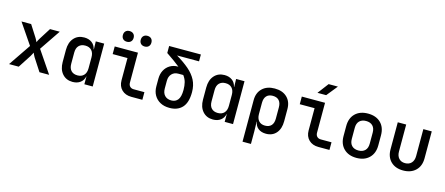

<svg xmlns="http://www.w3.org/2000/svg" viewBox="-57 -1492 5515 2379"><g transform="rotate(15 2700.0 -302.5)"><path d="M43 0 236 -284 55 -550H179L276 -398Q283 -386 290 -372.5Q297 -359 301 -350Q304 -359 310.5 -372.5Q317 -386 325 -398L421 -550H546L365 -283L557 0H433L326 -165Q319 -177 312 -192Q305 -207 301 -216Q296 -207 289 -192Q282 -177 274 -165L167 0Z M859 10Q777 10 727.5 -46Q678 -102 678 -197V-352Q678 -448 727.5 -504Q777 -560 859 -560Q918 -560 957.5 -530.5Q997 -501 1008 -448H1011L1008 -550H1116V0H1009V-102H1008Q997 -49 957.5 -19.5Q918 10 859 10ZM897 -84Q949 -84 978.5 -115.5Q1008 -147 1008 -205V-346Q1008 -403 978.5 -434.5Q949 -466 897 -466Q845 -466 815.5 -435.5Q786 -405 786 -347V-203Q786 -145 815.5 -114.5Q845 -84 897 -84Z M1611 0Q1534 0 1487.5 -45.5Q1441 -91 1441 -167V-452H1251V-550H1549V-167Q1549 -135 1567 -116.5Q1585 -98 1616 -98H1753V0ZM1609 -645Q1578 -645 1559.5 -663.5Q1541 -682 1541 -713Q1541 -745 1559.5 -763.5Q1578 -782 1609 -782Q1641 -782 1659.5 -763.5Q1678 -745 1678 -713Q1678 -682 1659.5 -663.5Q1641 -645 1609 -645ZM1381 -645Q1349 -645 1330.5 -663.5Q1312 -682 1312 -713Q1312 -745 1330.5 -763.5Q1349 -782 1381 -782Q1412 -782 1431 -763.5Q1450 -745 1450 -713Q1450 -682 1431 -663.5Q1412 -645 1381 -645Z M2100 10Q2033 10 1983 -17Q1933 -44 1905 -92.5Q1877 -141 1877 -207V-302Q1877 -364 1901.5 -411Q1926 -458 1970.5 -485Q2015 -512 2073 -512H2078Q2045 -539 2001 -570.5Q1957 -602 1901 -640V-730H2308V-642H2026Q2121 -585 2187.5 -528Q2254 -471 2288.5 -404Q2323 -337 2323 -250Q2323 -116 2264 -52.5Q2205 11 2100 10ZM2100 -85Q2154 -85 2184 -123.5Q2214 -162 2214 -250Q2214 -305 2203 -347Q2192 -389 2163 -428H2099Q2048 -428 2016.5 -394.5Q1985 -361 1985 -306V-207Q1985 -149 2016 -117Q2047 -85 2100 -85Z M2659 10Q2577 10 2527.5 -46Q2478 -102 2478 -197V-352Q2478 -448 2527.5 -504Q2577 -560 2659 -560Q2718 -560 2757.5 -530.5Q2797 -501 2808 -448H2811L2808 -550H2916V0H2809V-102H2808Q2797 -49 2757.5 -19.5Q2718 10 2659 10ZM2697 -84Q2749 -84 2778.5 -115.5Q2808 -147 2808 -205V-346Q2808 -403 2778.5 -434.5Q2749 -466 2697 -466Q2645 -466 2615.5 -435.5Q2586 -405 2586 -347V-203Q2586 -145 2615.5 -114.5Q2645 -84 2697 -84Z M3086 180V-353Q3086 -448 3144.5 -504Q3203 -560 3303 -560Q3403 -560 3461 -504.5Q3519 -449 3519 -353V-198Q3519 -102 3471 -46Q3423 10 3340 10Q3279 10 3240 -20.5Q3201 -51 3194 -105H3191L3194 23V180ZM3302 -84Q3355 -84 3383 -114.5Q3411 -145 3411 -203V-347Q3411 -405 3383 -435.5Q3355 -466 3302 -466Q3250 -466 3222 -435.5Q3194 -405 3194 -347V-203Q3194 -147 3222.5 -115.5Q3251 -84 3302 -84Z M4011 0Q3934 0 3887.5 -45.5Q3841 -91 3841 -167V-452H3651V-550H3949V-167Q3949 -135 3967 -116.5Q3985 -98 4016 -98H4153V0ZM3826 -645 3932 -785H4051L3938 -645Z M4500 9Q4398 9 4337.5 -50Q4277 -109 4277 -211V-339Q4277 -442 4337 -500.5Q4397 -559 4500 -559Q4603 -559 4663 -500.5Q4723 -442 4723 -339V-211Q4723 -109 4662.5 -50Q4602 9 4500 9ZM4500 -86Q4554 -86 4584.5 -116.5Q4615 -147 4615 -204V-346Q4615 -403 4584.5 -433.5Q4554 -464 4500 -464Q4446 -464 4415.5 -433.5Q4385 -403 4385 -346V-204Q4385 -147 4415.5 -116.5Q4446 -86 4500 -86Z M5099 10Q4999 10 4940.5 -47.5Q4882 -105 4882 -204V-550H4990V-205Q4990 -149 5019 -116.5Q5048 -84 5099 -84Q5151 -84 5180.5 -116.5Q5210 -149 5210 -205V-550H5318V-204Q5318 -105 5258.5 -47.5Q5199 10 5099 10Z"/></g></svg>

Font: JetBrains Mono SemiBold
Style: Regular
Weight: 472
Monospace: yes
Designer: Philipp Nurullin, Konstantin Bulenkov
Foundry: JetBrains
Version: Version 2.305; ttfautohint (v1.8.4.7-5d5b)